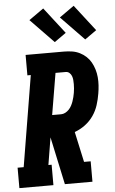

<svg xmlns="http://www.w3.org/2000/svg" viewBox="-75 -1026 638 1068"><g transform="rotate(-5 244.5 -492.0)"><path d="M-11 0V-114H23L107 -621H88V-735H302Q325 -735 347.5 -731.5Q370 -728 390 -718Q410 -708 425.5 -693.5Q441 -679 451.5 -660.5Q462 -642 468.5 -620.5Q475 -599 477 -576.5Q479 -554 477.5 -531Q476 -508 472 -485Q467 -454 457 -422.5Q447 -391 428 -363.5Q409 -336 381.5 -315.5Q354 -295 323 -284L360 -114H397V0H243L186 -266L161 -114H179V0ZM256 -389Q268 -389 279.5 -395Q291 -401 300 -410.5Q309 -420 315 -431.5Q321 -443 325 -454.5Q329 -466 332 -478Q335 -490 337 -502Q339 -514 340 -526Q341 -538 341 -550Q341 -562 340 -573.5Q339 -585 335 -595.5Q331 -606 322.5 -613.5Q314 -621 302 -621H245L206 -389ZM426 -792 296 -926 378 -984 491 -838ZM256 -792 126 -926 208 -984 321 -838Z"/></g></svg>

Font: Iosevka Slab Heavy
Style: Italic
Weight: 900
Italic angle: -9°
Monospace: yes
Designer: Belleve Invis
Foundry: Belleve Invis
Version: Version 11.1.0; ttfautohint (v1.8.3)